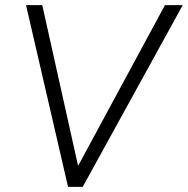

<svg xmlns="http://www.w3.org/2000/svg" viewBox="-20 -725 729 745"><path d="M244 0 81 -705H144L288 -59H271L620 -705H689L301 0Z"/></svg>

Font: Nunito Sans 10pt SemiCondensed Light
Style: Italic
Weight: 300
Width: 4
Italic angle: -9°
Designer: Vernon Adams
Foundry: Vernon Adams
Version: Version 3.101;gftools[0.9.27]